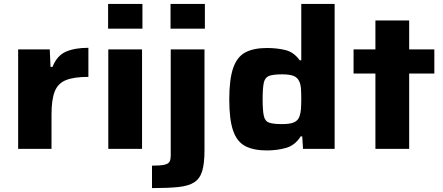

<svg xmlns="http://www.w3.org/2000/svg" viewBox="-20 -763 2271 984"><path d="M73 0V-510H235L239 -420H249Q272 -478 317.5 -498Q363 -518 433 -518V-369Q358 -369 317 -352Q276 -335 260 -293Q244 -251 244 -177V0Z M534 -616V-743H710V-616ZM535 0V-510H708V0Z M854 -616V-743H1030V-616ZM759 201V86Q804 86 824 81Q844 76 849.5 64.5Q855 53 855 34V-510H1028V7Q1028 74 1016.5 113Q1005 152 976 171Q947 190 894.5 195.5Q842 201 759 201Z M1348 8Q1279 8 1236.5 -14.5Q1194 -37 1174.5 -94Q1155 -151 1155 -253Q1155 -357 1175 -414.5Q1195 -472 1237.5 -494.5Q1280 -517 1348 -517Q1399 -517 1442.5 -506.5Q1486 -496 1516 -454H1524V-743H1695V0H1533L1529 -64H1521Q1492 -18 1446 -5Q1400 8 1348 8ZM1426 -127Q1465 -127 1485.5 -135.5Q1506 -144 1514 -164Q1521 -183 1522.5 -205Q1524 -227 1524 -256Q1524 -285 1522.5 -307.5Q1521 -330 1514 -345Q1505 -366 1484.5 -374Q1464 -382 1426 -382Q1380 -382 1359 -374Q1338 -366 1332 -339Q1326 -312 1326 -255Q1326 -197 1332 -169.5Q1338 -142 1359 -134.5Q1380 -127 1426 -127Z M1904 0V-386H1792V-510H1904V-658H2077V-510H2206V-386H2077V0Z"/></svg>

Font: Saira Expanded
Style: Bold
Weight: 700
Width: 7
Designer: Hector Gatti with collaboration of the Omnibus-Type team
Foundry: Omnibus-Type
Version: Version 1.100; ttfautohint (v1.8.3)